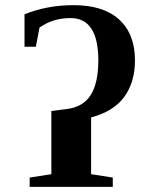

<svg xmlns="http://www.w3.org/2000/svg" viewBox="-20 -724 572 744"><path d="M75 -669H76Q163 -704 265 -704Q380 -704 441 -649Q503 -593 503 -490Q503 -405 461 -348Q420 -292 333 -269V-49L417 -36V0H95V-36L179 -49V-294L235 -301Q301 -308 331 -355Q361 -402 361 -490Q361 -654 253 -654Q185 -654 133 -617L119 -543H75Z"/></svg>

Font: Libra Serif Modern
Style: Bold
Weight: 700
Designer: Stefan Peev, Context Ltd
Foundry: Ascender Corporation
Version: Version 1.000